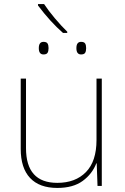

<svg xmlns="http://www.w3.org/2000/svg" viewBox="-20 -915 613 945"><path d="M481 0H460L456 -111H454Q434 -59 387 -24.5Q340 10 262 10Q174 10 128 -39Q82 -88 82 -182V-528H108V-186Q108 -15 262 -15Q351 -15 403 -68Q455 -121 455 -226V-528H481ZM311 -759V-753H290Q228 -807 167 -888V-895H197Q218 -863 250 -825Q282 -787 311 -759ZM219 -678Q219 -663 214 -655Q209 -647 194 -647Q171 -647 171 -678Q171 -709 194 -709Q209 -709 214 -701Q219 -693 219 -678ZM404 -678Q404 -663 399 -655Q394 -647 379 -647Q356 -647 356 -678Q356 -709 379 -709Q394 -709 399 -701Q404 -693 404 -678Z"/></svg>

Font: Noto Sans UI Thin
Style: Regular
Weight: 250
Designer: Monotype Design Team
Foundry: Monotype Imaging Inc.
Version: Version 1.001